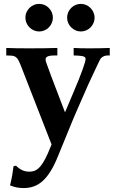

<svg xmlns="http://www.w3.org/2000/svg" viewBox="-20 -706 596 989"><path d="M31.7 249Q35.6 231 38.6 218.5Q41.5 206.1 42.5 199.2L49.8 149.9L62.5 147.5Q77.6 162.6 94 170.4Q110.4 178.2 131.3 178.2Q144 178.2 155.3 174.8Q166.5 171.4 177.7 161.6Q189 151.9 200.7 133.5Q212.4 115.2 226.1 85L245.6 38.1L87.4 -367.7Q80.1 -386.2 74.2 -397Q68.4 -407.7 60.5 -412.8Q52.7 -418 41.5 -419.2Q30.3 -420.4 12.2 -420.4V-459Q36.1 -458 65.2 -457.5Q94.2 -457 129.4 -457Q170.9 -457 207 -457.5Q243.2 -458 275.4 -459V-420.4H264.2H259.3Q237.8 -420.4 226.3 -415.5Q214.8 -410.6 214.8 -400.9Q214.8 -390.6 219.7 -379.4L243.7 -313.5L314.9 -127.4L357.9 -229Q390.1 -304.7 405.5 -347.9Q420.9 -391.1 420.9 -402.8Q420.9 -408.7 416.3 -412.1Q411.6 -415.5 403.3 -417.2Q395 -418.9 383.8 -419.4Q372.6 -419.9 359.4 -420.4V-459Q375 -458 394.5 -457.5Q414.1 -457 438 -457Q467.3 -457 493.9 -457.5Q520.5 -458 545.4 -459V-420.4H537.6H535.2Q525.9 -420.4 516.8 -417.2Q507.8 -414.1 499.5 -405.8Q498 -404.3 493.2 -394.8Q488.3 -385.3 481.7 -371.1Q475.1 -356.9 467 -339.8Q459 -322.8 451.2 -306.2Q443.4 -289.6 436.5 -274.7Q429.7 -259.8 425.8 -250.5Q397.9 -187.5 380.9 -148.2Q363.8 -108.9 356.4 -91.3L277.8 100.6Q243.2 186.5 201.2 225.1Q160.6 262.7 102.5 262.7Q83.5 262.7 67.6 259.8Q51.8 256.8 31.7 249ZM181.6 -686Q196.3 -686 209.2 -680.4Q222.2 -674.8 231.7 -665Q241.2 -655.3 246.8 -642.3Q252.4 -629.4 252.4 -614.7Q252.4 -600.6 246.8 -587.6Q241.2 -574.7 231.7 -564.9Q222.2 -555.2 209.2 -549.6Q196.3 -543.9 181.6 -543.9Q167 -543.9 154.3 -549.6Q141.6 -555.2 131.8 -564.9Q122.1 -574.7 116.5 -587.4Q110.8 -600.1 110.8 -614.7Q110.8 -629.9 116.7 -643.1Q122.6 -656.2 132.3 -665.8Q142.1 -675.3 154.8 -680.7Q167.5 -686 181.6 -686ZM396.5 -686Q411.1 -686 424.1 -680.2Q437 -674.3 446.5 -664.6Q456.1 -654.8 461.7 -641.8Q467.3 -628.9 467.3 -614.7Q467.3 -600.6 461.7 -587.6Q456.1 -574.7 446.5 -564.9Q437 -555.2 424.1 -549.6Q411.1 -543.9 396.5 -543.9Q381.8 -543.9 369.1 -549.6Q356.4 -555.2 346.7 -564.9Q336.9 -574.7 331.3 -587.4Q325.7 -600.1 325.7 -614.7Q325.7 -629.9 331.5 -643.1Q337.4 -656.2 347.2 -665.8Q356.9 -675.3 369.6 -680.7Q382.3 -686 396.5 -686Z"/></svg>

Font: XB Kayhan
Style: Bold
Weight: 700
Designer: Behnam
Foundry: Irmug
Version: Version 7.300 2009